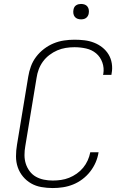

<svg xmlns="http://www.w3.org/2000/svg" viewBox="-20 -944 640 972"><path d="M247 8Q218 8 189.5 3Q161 -2 137.5 -15.5Q114 -29 96.5 -50Q79 -71 70 -97Q61 -123 61 -152.5Q61 -182 66 -211L123 -556Q127 -582 136.5 -608Q146 -634 163 -656.5Q180 -679 203 -696.5Q226 -714 251.5 -724.5Q277 -735 304 -739Q331 -743 357 -743Q383 -743 408 -740Q433 -737 456 -728Q479 -719 498 -704Q517 -689 529.5 -668.5Q542 -648 546 -622.5Q550 -597 545 -572Q545 -570 544.5 -568.5Q544 -567 544 -565H502Q502 -566 502 -567.5Q502 -569 503 -570Q508 -600 498 -628Q488 -656 466.5 -674Q445 -692 416 -698.5Q387 -705 357 -705Q335 -705 313 -701.5Q291 -698 270 -689Q249 -680 230 -665.5Q211 -651 197.5 -632.5Q184 -614 176 -592.5Q168 -571 165 -549L108 -204Q104 -182 104 -159Q104 -136 110.5 -115.5Q117 -95 130 -77.5Q143 -60 161.5 -49.5Q180 -39 202 -34.5Q224 -30 247 -30Q268 -30 289 -33Q310 -36 330 -44Q350 -52 368.5 -65Q387 -78 401 -95Q415 -112 424 -132Q433 -152 437 -173H479Q475 -147 464.5 -122.5Q454 -98 437 -76Q420 -54 397.5 -37Q375 -20 350 -10Q325 0 299 4Q273 8 247 8ZM390 -846Q381 -846 372.5 -849Q364 -852 358.5 -859Q353 -866 351.5 -875.5Q350 -885 352 -895Q353 -901 356 -907Q359 -913 365 -917Q371 -921 377.5 -922.5Q384 -924 390 -924Q400 -924 408.5 -921Q417 -918 422.5 -911Q428 -904 429.5 -894.5Q431 -885 429 -875Q428 -869 424.5 -863Q421 -857 415.5 -853Q410 -849 403.5 -847.5Q397 -846 390 -846Z"/></svg>

Font: Iosevka Curly XLtExObl
Style: Regular
Weight: 200
Width: 7
Italic angle: -9°
Monospace: yes
Designer: Belleve Invis
Foundry: Belleve Invis
Version: Version 11.0.1; ttfautohint (v1.8.3)